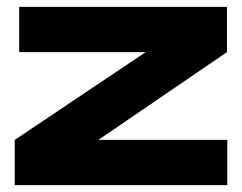

<svg xmlns="http://www.w3.org/2000/svg" viewBox="-20 -540 706 560"><path d="M267 -132H643V0H23V-132L405 -388H36V-520H642V-388Z"/></svg>

Font: Non Bureau Extended
Style: Bold
Weight: 700
Width: 7
Designer: Jona Saucedo
Foundry: Non Foundry
Version: Version 1.000; ttfautohint (v1.8.4)